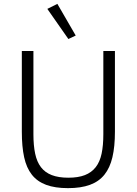

<svg xmlns="http://www.w3.org/2000/svg" viewBox="-20 -962 708 994"><path d="M153 -698V-267Q153 -209 162 -166.5Q171 -124 192 -96.5Q213 -69 248 -55.5Q283 -42 334 -42Q385 -42 419.5 -55.5Q454 -69 475.5 -96.5Q497 -124 506 -166.5Q515 -209 515 -267V-698H575V-280Q575 -203 562 -148Q549 -93 520.5 -57.5Q492 -22 445.5 -5Q399 12 332 12Q265 12 219 -5Q173 -22 145 -57.5Q117 -93 105 -148Q93 -203 93 -280V-698ZM225 -916 277 -942 372 -778 334 -760Z"/></svg>

Font: IBM Plex Sans Devanagari Light
Style: Regular
Weight: 300
Designer: Mike Abbink, Paul van der Laan, Pieter van Rosmalen, Erin McLaughlin
Foundry: Bold Monday
Version: Version 1.1